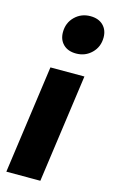

<svg xmlns="http://www.w3.org/2000/svg" viewBox="-125 -864 537 911"><g transform="rotate(15 143.5 -408.0)"><path d="M173 0H6L80 -532H247ZM94 -709Q94 -755 125 -785.5Q156 -816 201 -816Q241 -816 264 -793.5Q287 -771 287 -734Q287 -688 256 -657.5Q225 -627 180 -627Q140 -627 117 -649.5Q94 -672 94 -709Z"/></g></svg>

Font: Fira Sans Condensed ExtraBold
Style: Italic
Weight: 800
Width: 3
Italic angle: -8°
Designer: bBox Type GmbH & Carrois Corporate GbR & Edenspiekermann AG
Foundry: bBox Type GmbH & Carrois Corporate GbR & Edenspiekermann AG
Version: Version 4.301